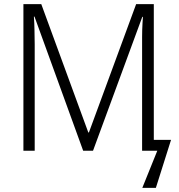

<svg xmlns="http://www.w3.org/2000/svg" viewBox="-20 -734 871 935"><path d="M385 0 148 -653H145Q146 -637 147 -619.5Q148 -602 148 -584Q148 -566 148.5 -549.5Q149 -533 149 -519V0H94V-714H181L410 -89H413L643 -714H729V-53H813L739 181H673L746 0H672V-525Q672 -538 672 -554Q672 -570 672.5 -587Q673 -604 674 -621Q675 -638 676 -652H673L433 0Z"/></svg>

Font: Noto Sans Display Light
Style: Regular
Weight: 300
Designer: Monotype Design Team
Foundry: Monotype Imaging Inc.
Version: Version 2.003